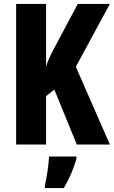

<svg xmlns="http://www.w3.org/2000/svg" viewBox="-20 -734 578 975"><path d="M538 0 365 -395 538 -714H375L254 -487C235 -451 220 -420 214 -394V-714H62V0H214V-246L256 -279L370 0ZM368 72V61H229C228 101 216 173 208 208V221H304C331 176 354 124 368 72Z"/></svg>

Font: Noto Sans Lao UI ExtCond ExtBd
Style: Regular
Weight: 800
Width: 2
Designer: Monotype Design Team
Foundry: Monotype Imaging Inc.
Version: Version 2.000